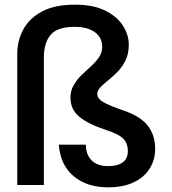

<svg xmlns="http://www.w3.org/2000/svg" viewBox="-20 -793 739 823"><path d="M54 -562Q54 -619 80 -667Q106 -715 160.5 -744Q215 -773 302 -773Q379 -773 430 -748Q481 -723 506.5 -683.5Q532 -644 532 -601Q532 -563 518.5 -535Q505 -507 484.5 -486Q464 -465 444 -449Q424 -433 410.5 -419Q397 -405 397 -390Q397 -379 405.5 -369Q414 -359 436.5 -348Q459 -337 502 -322Q579 -297 612 -256Q645 -215 645 -155Q645 -107 621 -69.5Q597 -32 552 -11Q507 10 443 10Q353 10 296 -37.5Q239 -85 232 -173H348Q348 -131 372.5 -106Q397 -81 443 -81Q484 -81 506 -97Q528 -113 528 -146Q528 -178 509 -198Q490 -218 437 -235Q358 -261 320 -292.5Q282 -324 282 -374Q282 -404 295.5 -427.5Q309 -451 329.5 -471Q350 -491 370.5 -509.5Q391 -528 404.5 -548Q418 -568 418 -592Q418 -633 386 -655.5Q354 -678 300 -678Q226 -678 197 -643.5Q168 -609 168 -547V0H54Z"/></svg>

Font: Parkinsans Light Medium
Style: Regular
Weight: 500
Version: Version 1.000